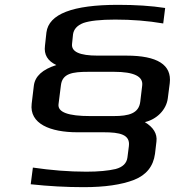

<svg xmlns="http://www.w3.org/2000/svg" viewBox="-20 -659 765 794"><path d="M345 -362H452C534 -362 573 -343 568 -305L560 -238C554 -190 513 -179 450 -179H353C262 -179 218 -195 222 -228L232 -307C238 -355 279 -362 345 -362ZM674 -253 682 -315C691 -391 631 -429 503 -429H384C309 -429 274 -445 278 -478L282 -517C285 -538 299 -554 325 -564C351 -573 395 -578 456 -578C525 -578 591 -573 655 -562L663 -626C605 -635 540 -639 468 -639C280 -639 182 -601 172 -525L166 -470C161 -433 177 -407 213 -390C156 -372 125 -344 120 -305L111 -230C101 -147 188 -112 300 -112H409C475 -112 519 -103 513 -55L507 -8C504 16 488 32 458 40C428 47 388 51 337 51C265 51 191 45 116 34L107 103C181 111 254 115 326 115C413 115 482 105 534 85C585 65 614 29 621 -23L627 -74C631 -106 614 -133 579 -154C627 -165 668 -204 674 -253Z"/></svg>

Font: Gamestation Extended
Style: Italic
Weight: 400
Width: 7
Designer: Jonas Hecksher
Foundry: Jonas Hecksher, Playtypeª, e-types AS
Version: Version 1.003